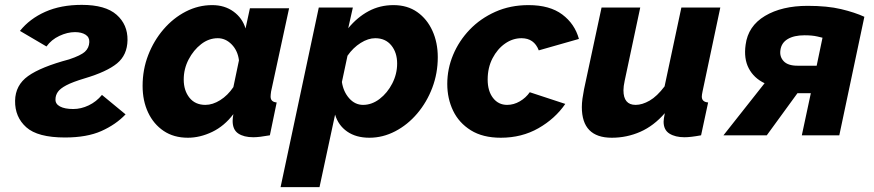

<svg xmlns="http://www.w3.org/2000/svg" viewBox="-20 -556 3593 789"><path d="M247 9Q135 9 88 -33Q41 -75 42 -142Q43 -206 95.5 -243.5Q148 -281 264 -312Q312 -328 329 -343.5Q346 -359 347 -383Q348 -403 331.5 -413.5Q315 -424 288 -424Q257 -424 224 -408.5Q191 -393 171 -365L62 -429Q102 -479 166 -507.5Q230 -536 316 -536Q413 -536 459 -495.5Q505 -455 504 -391Q503 -330 461 -295.5Q419 -261 328 -234Q278 -219 252.5 -205.5Q227 -192 217.5 -178Q208 -164 208 -148Q207 -129 226.5 -118.5Q246 -108 281 -108Q313 -108 344.5 -123Q376 -138 399 -166L496 -86Q456 -44 396.5 -17.5Q337 9 247 9Z M752 10Q694 10 652.5 -18Q611 -46 588.5 -94Q566 -142 566 -203Q566 -270 589 -329.5Q612 -389 652 -435.5Q692 -482 743.5 -508.5Q795 -535 852 -535Q903 -535 939.5 -508.5Q976 -482 989 -439L1007 -522H1168L1094 -180Q1092 -166 1092 -159Q1092 -137 1117 -135L1089 0Q1045 8 1021 8Q982 8 959 -7.5Q936 -23 936 -59Q936 -71 939 -87Q902 -38 852 -14Q802 10 752 10ZM824 -125Q854 -125 885 -144.5Q916 -164 939 -198L962 -308Q957 -348 932 -373.5Q907 -399 875 -399Q838 -399 806.5 -374.5Q775 -350 755 -311.5Q735 -273 735 -229Q735 -184 758.5 -154.5Q782 -125 824 -125Z M1290 -525H1430L1411 -440Q1448 -485 1494.5 -510Q1541 -535 1597 -535Q1654 -535 1694.5 -506.5Q1735 -478 1757 -429.5Q1779 -381 1779 -321Q1779 -255 1756.5 -195.5Q1734 -136 1694.5 -89.5Q1655 -43 1604 -16.5Q1553 10 1498 10Q1443 10 1406.5 -15.5Q1370 -41 1357 -85L1293 213H1133ZM1472 -125Q1508 -125 1540 -149.5Q1572 -174 1592 -213Q1612 -252 1612 -295Q1612 -340 1588 -369.5Q1564 -399 1522 -399Q1493 -399 1462 -379.5Q1431 -360 1408 -327L1385 -219Q1391 -179 1415 -152Q1439 -125 1472 -125Z M2038 10Q1964 10 1915 -20.5Q1866 -51 1842 -101Q1818 -151 1818 -211Q1818 -273 1842 -330.5Q1866 -388 1910 -434Q1954 -480 2015.5 -507.5Q2077 -535 2152 -535Q2239 -535 2290.5 -496.5Q2342 -458 2359 -396L2194 -349Q2175 -399 2123 -399Q2087 -399 2055.5 -377Q2024 -355 2004 -316.5Q1984 -278 1984 -229Q1984 -182 2006 -153.5Q2028 -125 2064 -125Q2091 -125 2116 -139.5Q2141 -154 2157 -177L2303 -129Q2261 -68 2192.5 -29Q2124 10 2038 10Z M2494 10Q2371 10 2371 -116Q2371 -132 2373.5 -150.5Q2376 -169 2380 -189L2452 -525H2611L2547 -224Q2542 -201 2542 -185Q2542 -125 2592 -125Q2619 -125 2649.5 -142.5Q2680 -160 2711 -201L2780 -525H2940L2867 -180Q2864 -166 2864 -159Q2864 -137 2890 -135L2861 0Q2818 8 2793 8Q2755 8 2731 -7Q2707 -22 2707 -56Q2707 -66 2712 -91Q2667 -39 2611.5 -14.5Q2556 10 2494 10Z M2953 0 3122 -214Q3078 -235 3057 -275Q3036 -315 3044 -372Q3054 -449 3123.5 -490.5Q3193 -532 3299 -532Q3380 -532 3436.5 -518.5Q3493 -505 3532 -487L3429 0H3275L3312 -173H3257L3131 0ZM3257 -286H3336L3360 -401Q3360 -401 3339 -406Q3318 -411 3286 -411Q3243 -411 3217 -395.5Q3191 -380 3187 -350Q3183 -323 3200.5 -304.5Q3218 -286 3257 -286Z"/></svg>

Font: Raleway ExtraBold
Style: Italic
Weight: 800
Italic angle: -12°
Designer: Matt McInerney, Pablo Impallari, Rodrigo Fuenzalida
Foundry: Matt McInerney, Pablo Impallari, Rodrigo Fuenzalida
Version: Version 4.026